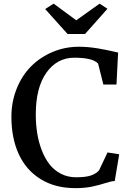

<svg xmlns="http://www.w3.org/2000/svg" viewBox="-20 -1003 700 1035"><path d="M386.2 11.2Q277.8 11.2 199.5 -37.1Q121.1 -85.4 81.3 -171.6Q41.5 -257.8 41.5 -373.5Q41.5 -454.6 70.1 -525.4Q98.6 -596.2 147.5 -645.3Q196.3 -694.3 263.2 -722.7Q330.1 -751 404.8 -751Q429.2 -751 455.1 -748.8Q481 -746.6 506.8 -742.2Q532.7 -737.8 549.6 -734.4Q566.4 -731 589.8 -725.8Q613.3 -720.7 616.7 -719.7L607.9 -547.4H537.1L508.8 -660.2Q480.5 -691.9 380.4 -691.9Q287.6 -691.9 230.2 -611.3Q172.9 -530.8 172.9 -386.2Q172.9 -334 180.4 -285.9Q188 -237.8 204.8 -193.8Q221.7 -149.9 246.6 -117.7Q271.5 -85.4 308.3 -66.4Q345.2 -47.4 390.1 -47.4Q440.9 -47.4 469 -56.6Q497.1 -65.9 514.2 -85L559.6 -181.2L622.6 -171.4L598.6 -27.3Q579.1 -26.4 549.8 -16.6Q520.5 -6.8 479.5 2.2Q438.5 11.2 386.2 11.2ZM344.2 -819.8 223.6 -954.1 269 -983.4 391.1 -893.6 517.1 -983.4 559.1 -955.6 438.5 -819.8Z"/></svg>

Font: HaufeMerriweather
Style: Regular
Weight: 400
Designer: Eben Sorkin ( eben@eyebytes.com )
Foundry: Eben Sorkin
Version: Version 1.56